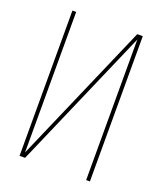

<svg xmlns="http://www.w3.org/2000/svg" viewBox="-136 -824 772 913"><g transform="rotate(20 250.0 -367.5)"><path d="M72 0V-735H91V-24L400 -735H428V0H409V-711L100 0Z"/></g></svg>

Font: Iosevka SS04 Thin
Style: Regular
Weight: 100
Monospace: yes
Designer: Belleve Invis
Foundry: Belleve Invis
Version: Version 19.0.0; ttfautohint (v1.8.4)